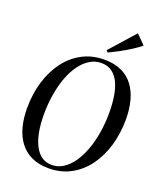

<svg xmlns="http://www.w3.org/2000/svg" viewBox="-175 -1089 1011 1209"><g transform="rotate(20 330.0 -484.0)"><path d="M298 11.5Q230.5 11.5 182 -11.5Q133.5 -34.5 102.2 -76.5Q71 -118.5 56.2 -175Q41.5 -231.5 41.5 -299Q41.5 -394 66.2 -476.2Q91 -558.5 137.2 -620.5Q183.5 -682.5 249 -717.2Q314.5 -752 396 -752Q464 -752 512.5 -729Q561 -706 591.5 -664.5Q622 -623 636.5 -567Q651 -511 651 -445.5Q651 -350.5 626.8 -267.8Q602.5 -185 556.5 -122.2Q510.5 -59.5 445 -24Q379.5 11.5 298 11.5ZM308.5 -15Q349.5 -15 385 -37.5Q420.5 -60 448.5 -100.2Q476.5 -140.5 496.8 -195Q517 -249.5 527.5 -313.8Q538 -378 538 -447Q538 -509 529.5 -560Q521 -611 502.8 -648Q484.5 -685 455.5 -705.2Q426.5 -725.5 385.5 -725.5Q344.5 -725.5 309 -704Q273.5 -682.5 244.8 -643.2Q216 -604 196 -550.2Q176 -496.5 165.2 -432.2Q154.5 -368 154.5 -296.5Q154.5 -235 163.8 -183.8Q173 -132.5 192 -94.5Q211 -56.5 240 -35.8Q269 -15 308.5 -15ZM398.5 -800.5 387.5 -812.5 536.5 -980 596.5 -919Q571.5 -898.5 539.2 -877.8Q507 -857 470.8 -837.5Q434.5 -818 398.5 -800.5Z"/></g></svg>

Font: Merriweather 144pt
Style: Italic
Weight: 400
Italic angle: -7.8°
Version: Version 2.101